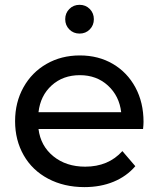

<svg xmlns="http://www.w3.org/2000/svg" viewBox="-20 -763 652 789"><path d="M42 -265.1Q42 -342.3 76.4 -404.1Q110.8 -465.8 171.4 -500.5Q231.9 -535.2 308.1 -535.2Q384.3 -535.2 443.6 -500.5Q502.9 -465.8 536.4 -403.8Q569.8 -341.8 569.8 -262.2Q569.8 -251 567.9 -232.9H138.2Q147 -163.1 199.5 -120.6Q252 -78.1 330.1 -78.1Q425.3 -78.1 482.9 -142.1L536.1 -80.1Q500 -38.1 446.5 -16.1Q393.1 5.9 327.1 5.9Q243.2 5.9 178 -28.6Q112.8 -63 77.4 -125Q42 -187 42 -265.1ZM138.2 -301.8H478Q470.2 -368.7 423.6 -411.4Q377 -454.1 308.1 -454.1Q238.8 -454.1 192.4 -412.1Q146 -370.1 138.2 -301.8ZM248 -684.1Q248 -709 264.9 -726.1Q281.7 -743.2 307.1 -743.2Q332 -743.2 348.9 -726.1Q365.7 -709 365.7 -684.1Q365.7 -659.2 348.9 -642.1Q332 -625 307.1 -625Q281.7 -625 264.9 -642.1Q248 -659.2 248 -684.1Z"/></svg>

Font: Montserrat Medium
Style: Regular
Weight: 500
Designer: Julieta Ulanovsky
Foundry: Julieta Ulanovsky
Version: Version 7.200